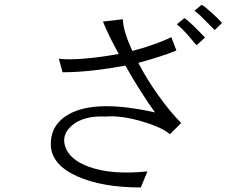

<svg xmlns="http://www.w3.org/2000/svg" viewBox="-20 -828 1040 817"><path d="M502.9 -746.1 418 -736.3Q430.7 -705.1 448.2 -668.9Q464.8 -635.7 485.4 -598.6Q407.2 -584 334 -578.1Q265.6 -573.2 230.5 -578.1L246.1 -520.5Q306.6 -520.5 377 -528.3Q445.3 -536.1 513.7 -548.8Q543 -495.1 579.1 -439.5Q608.4 -392.6 639.6 -349.6Q390.6 -405.3 276.4 -343.8Q195.3 -299.8 196.3 -213.9Q196.3 -128.9 307.6 -78.1Q414.1 -30.3 579.1 -30.3L607.4 -98.6Q455.1 -83 358.4 -118.2Q276.4 -148.4 257.8 -203.1Q240.2 -255.9 287.1 -294.9Q336.9 -336.9 430.7 -332Q492.2 -337.9 584 -311.5Q669.9 -286.1 703.1 -256.8L751 -304.7Q703.1 -352.5 653.3 -422.9Q604.5 -491.2 568.4 -560.5Q619.1 -574.2 658.2 -586.9Q701.2 -600.6 730.5 -613.3L709 -669.9Q672.9 -652.3 629.9 -637.7Q588.9 -623 543 -611.3Q523.4 -654.3 513.7 -686.5Q502.9 -722.7 502.9 -746.1ZM837.9 -807.6 807.6 -782.2Q815.4 -777.3 834 -759.8Q845.7 -749 868.2 -725.6L893.6 -700.2L924.8 -730.5Q905.3 -752 878.9 -775.4Q851.6 -800.8 837.9 -807.6ZM764.6 -751 732.4 -724.6Q749 -711.9 771.5 -687.5Q784.2 -673.8 805.7 -647.5L816.4 -635.7L852.5 -668Q824.2 -698.2 801.8 -719.7Q779.3 -741.2 764.6 -751Z"/></svg>

Font: Dotum
Style: Regular
Weight: 400
Version: Version 2.21